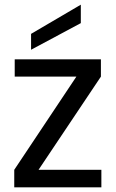

<svg xmlns="http://www.w3.org/2000/svg" viewBox="-20 -802 495 822"><path d="M145 -75H414V0H41V-75L307 -474H43V-548H412V-474ZM326 -703 113 -589V-657L326 -782Z"/></svg>

Font: Poppins A&M
Style: Regular-A&M
Weight: 400
Designer: Ninad Kale (Devanagari), Jonny Pinhorn (Latin)
Foundry: Indian Type Foundry
Version: 4.004